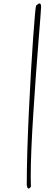

<svg xmlns="http://www.w3.org/2000/svg" viewBox="-20 -945 300 1112"><path d="M159 136Q152 147 145 147Q138 147 135 126Q135 -40 147 -294Q159 -548 172 -727Q185 -906 189 -912Q202 -925 209 -925Q218 -925 218 -905Q218 -890 203 -706Q188 -522 173 -289.5Q158 -57 158 75Q158 118 159 136Z"/></svg>

Font: Herr Von Muellerhoff
Style: Regular
Weight: 400
Designer: Alejandro Paul
Foundry: Alejandro Paul
Version: Version 1.000